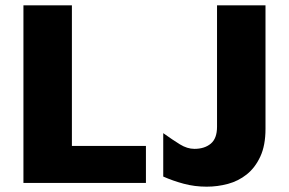

<svg xmlns="http://www.w3.org/2000/svg" viewBox="-20 -687 1085 721"><path d="M68 0V-667H250V-139H528V0ZM756 14Q711 14 670 3Q629 -8 593 -24V-187Q628 -162 655.5 -145Q683 -128 710 -128Q748 -128 771.5 -147.5Q795 -167 795 -211V-667H977V-203Q977 -141 957.5 -99Q938 -57 906.5 -32Q875 -7 836 3.5Q797 14 756 14Z"/></svg>

Font: Maven Pro ExtraBold
Style: Regular
Weight: 800
Designer: Joe Prince
Foundry: Joe Prince
Version: Version 2.100